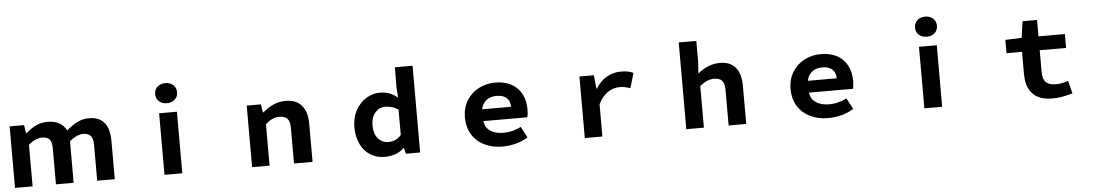

<svg xmlns="http://www.w3.org/2000/svg" viewBox="-40 -1294 10079 1762"><g transform="rotate(-5 5000.0 -413.0)"><path d="M43 -567H176L187 -491H192Q240 -533 287 -555.5Q334 -578 394 -578Q517 -578 567 -483Q614 -527 665 -552.5Q716 -578 774 -578Q962 -578 962 -351V0H800V-330Q800 -390 777 -414.5Q754 -439 707 -439Q679 -439 647 -424.5Q615 -410 583 -383V0H420V-330Q420 -391 398.5 -415Q377 -439 328 -439Q302 -439 269 -424.5Q236 -410 205 -383V0H43Z M1420 -567H1584V0H1420ZM1399 -745Q1399 -786 1427 -812Q1455 -838 1500 -838Q1545 -838 1573 -812Q1601 -786 1601 -745Q1601 -704 1573 -678.5Q1545 -653 1500 -653Q1455 -653 1427 -678.5Q1399 -704 1399 -745Z M2227 -567H2357L2370 -492H2374Q2421 -532 2473 -555.5Q2525 -579 2586 -579Q2684 -579 2734 -519.5Q2784 -460 2784 -351V0H2613V-330Q2613 -390 2588.5 -414.5Q2564 -439 2517 -439Q2483 -439 2453 -425.5Q2423 -412 2388 -383V0H2227Z M3194 -282Q3194 -374 3232.5 -441.5Q3271 -509 3330 -544Q3389 -579 3450 -579Q3504 -579 3543.5 -563.5Q3583 -548 3618 -519L3611 -605L3612 -799H3775V0H3644L3630 -55H3627Q3596 -22 3550 -5Q3504 12 3447 12Q3374 12 3316.5 -24Q3259 -60 3226.5 -127Q3194 -194 3194 -282ZM3612 -176V-407Q3587 -427 3555.5 -436.5Q3524 -446 3492 -446Q3437 -446 3399 -403Q3361 -360 3361 -284Q3361 -207 3399 -164Q3437 -121 3494 -121Q3567 -121 3612 -176Z M4212 -283Q4212 -372 4253.5 -439.5Q4295 -507 4365 -543Q4435 -579 4516 -579Q4602 -579 4664 -545.5Q4726 -512 4758.5 -451Q4791 -390 4791 -309Q4791 -271 4784 -236H4378Q4385 -177 4431.5 -145Q4478 -113 4556 -113Q4636 -113 4715 -153L4769 -52Q4720 -21 4658.5 -4.5Q4597 12 4534 12Q4439 12 4366 -24.5Q4293 -61 4252.5 -127.5Q4212 -194 4212 -283ZM4518 -456Q4461 -456 4424 -427Q4387 -398 4377 -345H4643Q4643 -396 4612 -426Q4581 -456 4518 -456Z M5292 -567H5425L5438 -442H5442Q5482 -509 5542.5 -544Q5603 -579 5673 -579Q5712 -579 5738 -574Q5764 -569 5789 -557L5749 -420Q5716 -430 5696.5 -434Q5677 -438 5649 -438Q5591 -438 5541 -404Q5491 -370 5454 -298V0H5292Z M6227 -799H6389V-602L6382 -499Q6478 -579 6588 -579Q6681 -579 6730 -520.5Q6779 -462 6779 -351V0H6617V-330Q6617 -391 6592.5 -415Q6568 -439 6521 -439Q6456 -439 6389 -383V0H6227Z M7212 -283Q7212 -372 7253.5 -439.5Q7295 -507 7365 -543Q7435 -579 7516 -579Q7602 -579 7664 -545.5Q7726 -512 7758.5 -451Q7791 -390 7791 -309Q7791 -271 7784 -236H7378Q7385 -177 7431.5 -145Q7478 -113 7556 -113Q7636 -113 7715 -153L7769 -52Q7720 -21 7658.5 -4.5Q7597 12 7534 12Q7439 12 7366 -24.5Q7293 -61 7252.5 -127.5Q7212 -194 7212 -283ZM7518 -456Q7461 -456 7424 -427Q7387 -398 7377 -345H7643Q7643 -396 7612 -426Q7581 -456 7518 -456Z M8420 -567H8584V0H8420ZM8399 -745Q8399 -786 8427 -812Q8455 -838 8500 -838Q8545 -838 8573 -812Q8601 -786 8601 -745Q8601 -704 8573 -678.5Q8545 -653 8500 -653Q8455 -653 8427 -678.5Q8399 -704 8399 -745Z M9459 -19Q9358 -77 9358 -236V-439H9215V-561L9366 -567L9387 -718H9521V-567H9764V-439H9521V-237Q9521 -173 9550 -144Q9579 -115 9642 -115Q9693 -115 9756 -136L9786 -18Q9733 -4 9690.5 4Q9648 12 9601 12Q9511 12 9459 -19Z"/></g></svg>

Font: Merged Yaku Han JP ExtraBold
Style: Regular
Weight: 800
Designer: Ryoko NISHIZUKA 西塚涼子 (kana, bopomofo & ideographs); Paul D. Hunt (Latin, Greek & Cyrillic); Sandoll Communications 산돌커뮤니
Foundry: Adobe
Version: Version 2.004